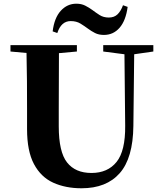

<svg xmlns="http://www.w3.org/2000/svg" viewBox="-20 -989 869 1029"><path d="M262.2 -820.8Q271 -893.1 305.7 -931.2Q340.3 -969.2 389.2 -969.2Q416 -969.2 436.3 -959Q456.5 -948.7 474.1 -936Q492.7 -921.9 513.7 -908.4Q534.7 -895 563 -895Q592.3 -895 610.1 -912.4Q627.9 -929.7 639.2 -960.9L664.1 -952.1Q654.3 -878.4 620.8 -840.1Q587.4 -801.8 537.1 -801.8Q509.3 -801.8 489.3 -812Q469.2 -822.3 452.1 -835Q433.1 -849.1 411.4 -862.5Q389.6 -876 358.9 -876Q308.1 -876 287.1 -812ZM533.2 -712.9V-747.1H801.8V-712.9L699.2 -698.2L694.8 -314Q692.9 -141.6 621.6 -60.8Q550.3 20 417 20Q331.1 20 265.1 -10Q199.2 -40 162.1 -109.6Q125 -179.2 125 -296.9V-405.8Q125 -479.5 124.5 -554.7Q124 -629.9 122.1 -705.1L36.1 -712.9V-747.1H392.1V-712.9L295.9 -704.1L294.9 -405.8V-312Q294.9 -174.8 339.4 -118.4Q383.8 -62 470.2 -62Q557.1 -62 604.7 -121.1Q652.3 -180.2 650.9 -315.9L647 -698.2Z"/></svg>

Font: Source Han Serif TW Heavy
Style: Regular
Weight: 900
Designer: Ryoko NISHIZUKA Ë•øÂ°öÊ∂ºÂ≠ê (kana & ideographs); Frank Grie√ühammer (Latin, Greek & Cyrillic); Wenlong ZHANG Âº†ÊñáÈæô 
Foundry: Adobe
Version: Version 2.003;hotconv 1.1.1;makeotfexe 2.6.0